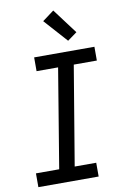

<svg xmlns="http://www.w3.org/2000/svg" viewBox="-104 -1039 709 1098"><g transform="rotate(-10 250.0 -490.0)"><path d="M27 0V-80H162L257 -655H132V-735H482V-655H348L252 -80H377V0ZM340 -795 219 -930 286 -980 395 -835Z"/></g></svg>

Font: Iosevka SS04 Medium
Style: Italic
Weight: 500
Italic angle: -9°
Monospace: yes
Designer: Belleve Invis
Foundry: Belleve Invis
Version: Version 19.0.0; ttfautohint (v1.8.4)